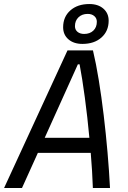

<svg xmlns="http://www.w3.org/2000/svg" viewBox="-40 -948 645 968"><path d="M-19.5 0 300.3 -693.8H428.7Q444.3 -628.4 458 -544.2Q471.7 -460 482.9 -366.5Q494.1 -272.9 502.2 -179Q510.3 -85 514.6 0H428.2Q426.8 -41.5 424.1 -86.2Q421.4 -130.9 417.5 -177.2H150.9L70.8 0ZM185.5 -253.4H410.6Q400.9 -358.4 387.7 -456.5Q374.5 -554.7 361.3 -623.5H352.5ZM375.5 -726.6Q331.5 -726.6 304.9 -749.8Q278.3 -772.9 278.3 -810.5Q278.3 -863.3 314.7 -895.5Q351.1 -927.7 410.6 -927.7Q454.6 -927.7 481.2 -904.5Q507.8 -881.3 507.8 -843.8Q507.8 -791 471.4 -758.8Q435.1 -726.6 375.5 -726.6ZM384.3 -776.9Q413.1 -776.9 430.7 -793.7Q448.2 -810.5 448.2 -838.4Q448.2 -856 435.5 -866.9Q422.9 -877.9 401.9 -877.9Q373.5 -877.9 355.7 -860.8Q337.9 -843.8 337.9 -815.9Q337.9 -798.3 350.6 -787.6Q363.3 -776.9 384.3 -776.9Z"/></svg>

Font: CaskaydiaCove NFP SemiLight
Style: Italic
Weight: 350
Italic angle: -10°
Designer: Aaron Bell
Foundry: Saja Typeworks
Version: Version 2111.001; VTT 6.35;Nerd Fonts 3.1.1